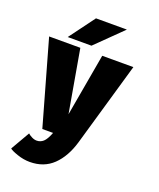

<svg xmlns="http://www.w3.org/2000/svg" viewBox="-159 -782 889 1075"><g transform="rotate(20 285.0 -244.0)"><path d="M111 -532.5 224 -685H408L252.5 -532.5ZM198 -500 263 -128 328.5 -500H514L369.5 0Q342.5 92.5 288 145Q233.5 197.5 150 197.5Q112.5 197.5 74.8 184.5Q37 171.5 27 162L92.5 48.5Q100.5 56.5 115.8 64.2Q131 72 145.5 72Q167.5 72 184.5 57Q201.5 42 217.5 0H153.5L12 -500Z"/></g></svg>

Font: League Mono Narrow ExtraBold
Style: Regular
Weight: 800
Width: 3
Designer: Tyler Finck
Foundry: The League of Moveable Type / Tyler Finck
Version: Version 2.210